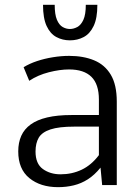

<svg xmlns="http://www.w3.org/2000/svg" viewBox="-20 -773 586 802"><path d="M222.7 8.8Q148.9 8.8 102.5 -29.1Q56.2 -66.9 56.2 -140.6Q56.2 -177.2 68.8 -205.6Q81.5 -233.9 108.2 -253.2Q134.8 -272.5 177.2 -282.5Q219.7 -292.5 278.3 -292.5H393.1V-356.9Q393.1 -421.4 361.8 -452.1Q330.6 -482.9 268.6 -482.9Q230 -482.9 184.1 -471.2Q138.2 -459.5 102.1 -435.5L78.6 -492.2Q103 -507.3 134.5 -517.8Q166 -528.3 200.9 -533.9Q235.8 -539.6 269 -539.6Q328.1 -539.6 372.8 -521.2Q417.5 -502.9 442.6 -461.2Q467.8 -419.4 467.8 -348.6V0H406.7L399.9 -72.8Q375 -42 347.2 -24.2Q319.3 -6.3 288.1 1.2Q256.8 8.8 222.7 8.8ZM232.9 -44.9Q280.8 -44.9 321.3 -64.2Q361.8 -83.5 393.1 -125V-244.1H290.5Q226.1 -244.1 190.7 -232.4Q155.3 -220.7 141.8 -197.8Q128.4 -174.8 128.4 -140.1Q128.4 -88.9 159.2 -66.9Q189.9 -44.9 232.9 -44.9ZM272 -604.5Q241.2 -604.5 215.6 -618.2Q189.9 -631.8 174.8 -664.3Q159.7 -696.8 159.7 -752.9H208.5Q208.5 -712.4 217.8 -690.4Q227.1 -668.5 241.7 -660.2Q256.3 -651.9 272 -651.9Q287.6 -651.9 303 -660.2Q318.4 -668.5 328.4 -690.4Q338.4 -712.4 338.4 -752.9H386.7Q386.7 -696.8 371.1 -664.3Q355.5 -631.8 329.6 -618.2Q303.7 -604.5 272 -604.5Z"/></svg>

Font: Comme Light
Style: Regular
Weight: 300
Version: Version 1.000;gftools[0.9.27]